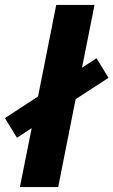

<svg xmlns="http://www.w3.org/2000/svg" viewBox="-49 -762 462 782"><path d="M393 -445 344 -525 285 -486 336 -742H180L106 -369L-29 -281L20 -201L80 -240L32 0H188L259 -358Z"/></svg>

Font: AWKNG-Font
Style: Bold Italic
Weight: 700
Italic angle: -11.3°
Designer: Awakening Church
Foundry: Awakening Church
Version: Version 1.700;PS 001.700;hotconv 1.0.88;makeotf.lib2.5.64775